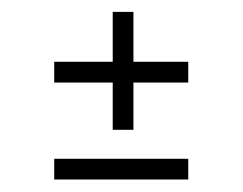

<svg xmlns="http://www.w3.org/2000/svg" viewBox="-20 -350 402 318"><path d="M69.8 -52.7V-87H291.8V-52.7ZM166.7 -135V-330.3H201V-135ZM69.8 -213.3V-247.7H291.8V-213.3Z"/></svg>

Font: Darker Grotesque Light
Style: Regular
Weight: 300
Designer: Gabriel Lam
Foundry: TypeRant
Version: Version 1.000;gftools[0.9.28]